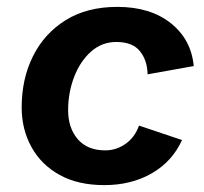

<svg xmlns="http://www.w3.org/2000/svg" viewBox="-20 -529 594 558"><path d="M283 9Q207 9 153.5 -20.5Q100 -50 71.5 -101.5Q43 -153 43 -217Q43 -300 76 -366Q109 -432 171 -470.5Q233 -509 321 -509Q417 -509 476.5 -461.5Q536 -414 543 -337L409 -313Q408 -354 386.5 -380.5Q365 -407 318 -407Q276 -407 244.5 -379Q213 -351 195.5 -305.5Q178 -260 178 -209Q178 -157 206 -124.5Q234 -92 286 -92Q318 -92 345 -111Q372 -130 384 -164L509 -122Q481 -60 421.5 -25.5Q362 9 283 9Z"/></svg>

Font: Work Sans SemiBold
Style: Italic
Weight: 600
Italic angle: -13°
Designer: Wei Huang
Foundry: Wei Huang
Version: Version 2.012; ttfautohint (v1.8.3)